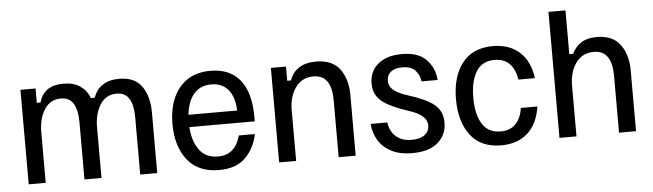

<svg xmlns="http://www.w3.org/2000/svg" viewBox="-45 -833 3440 1012"><g transform="rotate(-5 1675.0 -327.5)"><path d="M71.7 0V-500H151.7V-424.2H171.7Q195 -512.5 300 -512.5Q354.2 -512.5 388.3 -488.8Q422.5 -465 438.3 -424.2H458.3Q472.5 -466.7 507.1 -489.6Q541.7 -512.5 595 -512.5Q677.5 -512.5 714.6 -458.8Q751.7 -405 751.7 -320.8V0H661.7V-301.7Q661.7 -366.7 640.8 -401.2Q620 -435.8 574.2 -435.8Q518.3 -435.8 487.5 -387.9Q456.7 -340 456.7 -269.2V0H366.7V-301.7Q366.7 -366.7 345.8 -401.2Q325 -435.8 279.2 -435.8Q223.3 -435.8 192.5 -387.9Q161.7 -340 161.7 -269.2V0Z M1078.3 12.5Q968.3 12.5 911.3 -59.6Q854.2 -131.7 854.2 -250Q854.2 -328.3 879.6 -387.1Q905 -445.8 954.6 -479.2Q1004.2 -512.5 1077.5 -512.5Q1180 -512.5 1233.8 -445.8Q1287.5 -379.2 1287.5 -252.5V-226.7H941.7Q945.8 -153.3 979.6 -106.2Q1013.3 -59.2 1079.2 -59.2Q1126.7 -59.2 1155.8 -85.8Q1185 -112.5 1197.5 -160H1282.5Q1266.7 -84.2 1217.5 -35.8Q1168.3 12.5 1078.3 12.5ZM942.5 -291.7H1200Q1197.5 -364.2 1165 -402.5Q1132.5 -440.8 1076.7 -440.8Q1017.5 -440.8 983.8 -401.7Q950 -362.5 942.5 -291.7Z M1396.7 0V-500H1476.7V-425H1496.7Q1510.8 -466.7 1545.8 -489.6Q1580.8 -512.5 1635 -512.5Q1722.5 -512.5 1762.1 -458.8Q1801.7 -405 1801.7 -320.8V0H1711.7V-301.7Q1711.7 -366.7 1688.3 -401.2Q1665 -435.8 1615.8 -435.8Q1555 -435.8 1520.8 -387.9Q1486.7 -340 1486.7 -269.2V0Z M2101.7 12.5Q2032.5 12.5 1987.5 -12.1Q1942.5 -36.7 1920 -76.2Q1897.5 -115.8 1895 -160H1983.3Q1985.8 -135 1999.2 -111.2Q2012.5 -87.5 2038.3 -72.5Q2064.2 -57.5 2104.2 -57.5Q2148.3 -57.5 2172.5 -76.2Q2196.7 -95 2196.7 -125.8Q2196.7 -175.8 2120 -204.2L2060.8 -225Q2020.8 -240 1988.8 -257.9Q1956.7 -275.8 1937.5 -302.9Q1918.3 -330 1918.3 -371.7Q1918.3 -435.8 1964.2 -474.2Q2010 -512.5 2090 -512.5Q2176.7 -512.5 2219.2 -468.8Q2261.7 -425 2266.7 -360H2181.7Q2178.3 -391.7 2156.7 -417.1Q2135 -442.5 2085.8 -442.5Q2046.7 -442.5 2025.8 -425.4Q2005 -408.3 2005 -379.2Q2005 -350.8 2025 -332.5Q2045 -314.2 2085 -299.2L2144.2 -279.2Q2184.2 -264.2 2215.8 -246.2Q2247.5 -228.3 2265.4 -201.7Q2283.3 -175 2283.3 -133.3Q2283.3 -69.2 2236.7 -28.3Q2190 12.5 2101.7 12.5Z M2571.7 12.5Q2463.3 12.5 2408.8 -59.6Q2354.2 -131.7 2354.2 -250Q2354.2 -370 2409.6 -441.2Q2465 -512.5 2571.7 -512.5Q2659.2 -512.5 2712.9 -463.8Q2766.7 -415 2778.3 -325H2690.8Q2683.3 -378.3 2654.2 -408.8Q2625 -439.2 2574.2 -439.2Q2508.3 -439.2 2477.1 -388.3Q2445.8 -337.5 2445.8 -250Q2445.8 -162.5 2477.1 -111.7Q2508.3 -60.8 2574.2 -60.8Q2625 -60.8 2654.2 -91.2Q2683.3 -121.7 2690.8 -175H2778.3Q2765 -84.2 2711.7 -35.8Q2658.3 12.5 2571.7 12.5Z M2880 0V-666.7H2970V-435H2990Q3008.3 -472.5 3040 -492.5Q3071.7 -512.5 3120 -512.5Q3205.8 -512.5 3245.4 -458.8Q3285 -405 3285 -320.8V0H3195V-301.7Q3195 -366.7 3171.7 -401.2Q3148.3 -435.8 3099.2 -435.8Q3038.3 -435.8 3004.2 -387.9Q2970 -340 2970 -269.2V0Z"/></g></svg>

Font: Familjen Grotesk GF
Style: Regular
Weight: 400
Designer: Anders Wikstroem, Jonas Baeckman, Matilda Gysing, Kristian Moeller
Foundry: Familjen STHLM AB
Version: Version 2.000; Beta; Release 4; Build 6